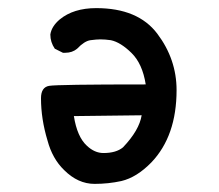

<svg xmlns="http://www.w3.org/2000/svg" viewBox="-20 -457 540 473"><path d="M213 -4Q172 -4 138 -38Q109 -66 97 -111Q81 -164 81 -215Q81 -242 101 -245.5Q121 -249 339 -249Q331 -300 304 -326.5Q277 -353 253 -358Q239 -360 227 -360Q218 -360 203 -358Q188 -356 170 -337Q158 -327 141 -327H135L115 -337Q104 -353 104 -372Q107 -392 127 -409Q161 -437 217 -437Q320 -437 367.5 -374Q415 -311 415 -235Q415 -122 353 -57Q317 -20 279 -11Q247 -4 213 -4ZM235 -80Q266 -80 283 -94Q323 -136 329 -173L162 -171Q170 -120 194 -98Q213 -80 235 -80Z"/></svg>

Font: Xiaolai SC
Style: Regular
Weight: 400
Designer: Nozomi Seto 瀬戸のぞみ
Version: Version 3.11;December 4, 2020;FontCreator 13.0.0.2613 64-bit